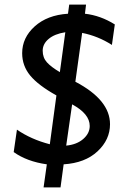

<svg xmlns="http://www.w3.org/2000/svg" viewBox="-20 -711 540 841"><path d="M482.9 -604 470.2 -514.2Q409.2 -553.2 339.8 -566.9L310.1 -353Q461.9 -273.4 461.9 -167Q461.9 -99.1 407.2 -48.1Q352.5 2.9 258.8 8.8L245.1 109.9H170.9L185.1 8.8Q98.1 -3.4 40 -44.9L54.2 -143.1Q115.7 -100.6 198.2 -79.1L227.1 -293Q147.5 -337.4 112.3 -380.1Q77.1 -422.9 77.1 -478Q77.1 -545.9 132.1 -595.5Q187 -645 277.8 -650.9L283.2 -690.9H356.9L352.1 -650.9Q420.4 -643.1 482.9 -604ZM242.2 -395 266.1 -569.8Q219.2 -562.5 193.1 -540.5Q167 -518.6 167 -488.8Q167 -458.5 185.5 -438Q204.1 -417.5 242.2 -395ZM295.9 -253.9 270 -73.2Q316.4 -77.6 344.7 -102.3Q373 -127 373 -159.2Q373 -212.4 295.9 -253.9Z"/></svg>

Font: Myanmar Pyu Pro
Style: Regular
Weight: 400
Designer: Khon Soe Zaw Thu
Foundry: PaOh Unicode
Version: Version 2.00 April 29, 2017